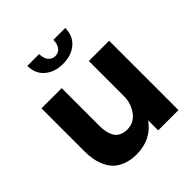

<svg xmlns="http://www.w3.org/2000/svg" viewBox="-203 -889 1039 1039"><g transform="rotate(-45 316.5 -369.5)"><path d="M168.9 -747.6H259.3Q259.3 -716.3 273.9 -697Q288.6 -677.7 314 -677.7Q339.4 -677.7 353.8 -697Q368.2 -716.3 368.2 -747.6H459Q459 -687.5 418.5 -652.8Q377.9 -618.2 314 -618.2Q250 -618.2 209.5 -652.8Q168.9 -687.5 168.9 -747.6ZM249 9.8Q205.6 9.8 171.9 -2.7Q138.2 -15.1 117.4 -35.2Q96.7 -55.2 83.7 -83.5Q70.8 -111.8 65.7 -140.9Q60.5 -169.9 60.5 -203.6V-530.8H215.3V-244.6Q215.3 -223.1 217.8 -206.1Q220.2 -189 226.6 -172.6Q232.9 -156.2 243.2 -145.3Q253.4 -134.3 270 -127.7Q286.6 -121.1 308.6 -121.1Q359.9 -121.1 391.4 -164.1Q422.9 -207 422.9 -262.2V-530.8H578.1V0H422.9V-77.1Q394.5 -35.6 350.1 -12.9Q305.7 9.8 249 9.8Z"/></g></svg>

Font: Epilogue
Style: Bold
Weight: 700
Designer: Tyler Finck
Foundry: Etcetera Type Co
Version: Version 2.112